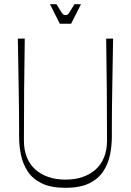

<svg xmlns="http://www.w3.org/2000/svg" viewBox="-20 -884 624 915"><path d="M292 11Q223 11 179.5 -10Q136 -31 112.5 -66.5Q89 -102 80 -145.5Q71 -189 71 -233Q71 -245 71 -279Q71 -313 70.5 -361.5Q70 -410 69 -467.5Q68 -525 67 -585Q66 -645 65 -700H98Q96 -579 95 -457.5Q94 -336 94 -214Q94 -169 108 -134.5Q122 -100 148 -76.5Q174 -53 210.5 -40.5Q247 -28 292 -28Q337 -28 373.5 -40.5Q410 -53 436 -76.5Q462 -100 476 -134.5Q490 -169 490 -214Q490 -336 489 -457.5Q488 -579 486 -700H519Q518 -645 517 -585Q516 -525 515 -467.5Q514 -410 513.5 -361.5Q513 -313 513 -279Q513 -245 513 -233Q513 -190 504.5 -147Q496 -104 472.5 -68Q449 -32 405.5 -10.5Q362 11 292 11ZM265 -771 218 -864H249Q265 -838 272 -827Q279 -816 283 -814Q287 -812 292 -812Q298 -812 301.5 -814Q305 -816 312 -827Q319 -838 335 -864H366L319 -771Z"/></svg>

Font: Ojuju ExtraLight
Style: Regular
Weight: 200
Designer: Chisaokwu Joboson, Mirko Velimirovic
Foundry: Udi Foundry
Version: Version 1.000